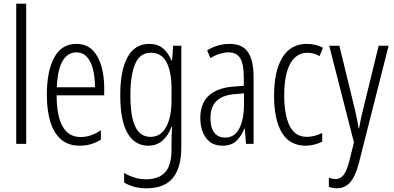

<svg xmlns="http://www.w3.org/2000/svg" viewBox="-20 -780 2134 1041"><path d="M122 0H68V-760H122Z M394 -542Q448 -542 481 -509Q514 -476 529.5 -422Q545 -368 545 -305V-263H287Q288 -37 417 -37Q473 -37 527 -74V-23Q502 -7 473.5 1.5Q445 10 413 10Q350 10 310.5 -24.5Q271 -59 252.5 -121Q234 -183 234 -265Q234 -395 274 -468.5Q314 -542 394 -542ZM394 -496Q347 -496 319.5 -449.5Q292 -403 288 -307H495Q495 -358 485 -401Q475 -444 452.5 -470Q430 -496 394 -496Z M789 -542Q835 -542 864 -517.5Q893 -493 909 -453H913L919 -532H963V20Q963 128 917.5 184.5Q872 241 773 241Q707 241 653 210V158Q683 175 711.5 183.5Q740 192 772 192Q840 192 875 154.5Q910 117 910 30V-2Q910 -21 910.5 -43.5Q911 -66 913 -93H910Q893 -46 861.5 -18Q830 10 784 10Q711 10 671.5 -58Q632 -126 632 -264Q632 -398 671.5 -470Q711 -542 789 -542ZM797 -494Q738 -494 712.5 -432.5Q687 -371 687 -264Q687 -147 714 -92.5Q741 -38 795 -38Q835 -38 860.5 -64Q886 -90 898 -134.5Q910 -179 910 -233V-300Q910 -389 883.5 -441.5Q857 -494 797 -494Z M1225 -542Q1294 -542 1324.5 -497.5Q1355 -453 1355 -360V0H1314L1307 -84H1305Q1290 -44 1262.5 -17Q1235 10 1186 10Q1144 10 1117.5 -11Q1091 -32 1078.5 -66Q1066 -100 1066 -140Q1066 -219 1111.5 -261Q1157 -303 1241 -310L1302 -315V-358Q1302 -433 1282.5 -464.5Q1263 -496 1219 -496Q1198 -496 1173.5 -489Q1149 -482 1121 -465L1103 -507Q1160 -542 1225 -542ZM1247 -269Q1121 -257 1121 -141Q1121 -88 1141.5 -61Q1162 -34 1200 -34Q1252 -34 1277.5 -83.5Q1303 -133 1303 -216V-274Z M1638 10Q1551 10 1508.5 -60.5Q1466 -131 1466 -261Q1466 -396 1511.5 -469Q1557 -542 1643 -542Q1693 -542 1731 -521L1713 -476Q1681 -494 1647 -494Q1587 -494 1554 -435.5Q1521 -377 1521 -262Q1521 -157 1550.5 -97.5Q1580 -38 1644 -38Q1683 -38 1727 -59V-12Q1708 -2 1683.5 4Q1659 10 1638 10Z M1765 -532H1820L1904 -187Q1913 -148 1917 -127Q1921 -106 1924 -85H1927Q1932 -114 1937 -138Q1942 -162 1949 -188L2033 -532H2087L1926 103Q1907 177 1878 209Q1849 241 1806 241Q1795 241 1784.5 239Q1774 237 1763 233V183Q1783 191 1800 191Q1824 191 1841.5 170.5Q1859 150 1874 93L1899 -8Z"/></svg>

Font: Noto Sans Tamil ExtraCondensed Light
Style: Regular
Weight: 300
Width: 2
Designer: Jelle Bosma - Monotype Design Team
Foundry: Monotype Imaging Inc.
Version: Version 2.004; ttfautohint (v1.8.4.7-5d5b)